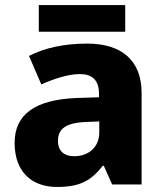

<svg xmlns="http://www.w3.org/2000/svg" viewBox="-20 -732 650 762"><path d="M477 -712H134V-606H477ZM326 -559C232 -559 155 -541 95 -510L144 -397C196 -420 251 -438 297 -438C344 -438 373 -416 373 -359V-346L282 -343C122 -336 38 -280 38 -165C38 -46 110 10 206 10C298 10 341 -15 388 -74H392L425 0H542V-363C542 -491 464 -559 326 -559ZM323 -248 374 -250V-206C374 -147 330 -112 275 -112C236 -112 210 -131 210 -173C210 -219 239 -245 323 -248Z"/></svg>

Font: Noto Sans Lao ExtraBold
Style: Regular
Weight: 800
Designer: Monotype Design Team
Foundry: Monotype Imaging Inc.
Version: Version 2.003